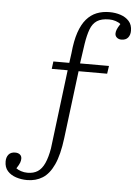

<svg xmlns="http://www.w3.org/2000/svg" viewBox="-152 -761 711 998"><g transform="rotate(5 203.5 -261.5)"><path d="M27 192Q-3 192 -30.5 183Q-58 174 -75 155Q-92 136 -92 105Q-92 83 -80.5 69Q-69 55 -46 55Q-31 55 -21.5 62.5Q-12 70 -12 84Q-12 94 -16 105Q-20 116 -33 136Q-24 143 -8 148.5Q8 154 26 154Q58 154 79.5 140Q101 126 115 95Q129 64 137 17L188 -395H105L110 -434H193L200 -485Q206 -550 221 -594Q236 -638 259 -664.5Q282 -691 312 -703Q342 -715 379 -715Q410 -715 437 -706Q464 -697 481 -678Q498 -659 498 -628Q498 -606 486.5 -592Q475 -578 452 -578Q438 -578 428.5 -586Q419 -594 419 -607Q419 -616 423 -627Q427 -638 440 -658Q431 -666 414.5 -671.5Q398 -677 380 -677Q340 -677 317 -662Q294 -647 282.5 -616Q271 -585 264 -540L249 -436H400L394 -395H245L201 -42Q190 46 166.5 97Q143 148 108 170Q73 192 27 192Z"/></g></svg>

Font: Literata ExtraLight
Style: Regular
Weight: 250
Designer: Latin by Veronika Burian and Jose Scaglione. Greek by Irene Vlachou. Cyrillic by Vera Evstafieva.
Foundry: TypeTogether
Version: Version 3.103;gftools[0.9.29]